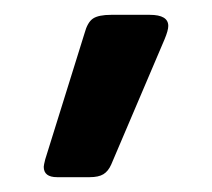

<svg xmlns="http://www.w3.org/2000/svg" viewBox="-20 -120 286 259"><path d="M39 105Q39 103 41 95L94 -75Q98 -90 105.5 -95Q113 -100 130 -100H182Q207 -100 207 -85Q207 -79 202 -67L130 102Q126 111 119.5 115Q113 119 101 119H57Q39 119 39 105Z"/></svg>

Font: Mitr
Style: Regular
Weight: 400
Designer: Thanarat Vachiruckul
Foundry: Cadson Demak
Version: Version 1.002